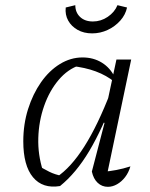

<svg xmlns="http://www.w3.org/2000/svg" viewBox="-20 -716 581 742"><path d="M212 3Q145 14 107.5 -31Q70 -76 70 -170Q70 -236 88.5 -294.5Q107 -353 138.5 -398Q170 -443 211.5 -468.5Q253 -494 299 -494Q341 -494 373.5 -474Q406 -454 424 -417L423 -399Q361 -450 256 -461L288 -464Q242 -449 206.5 -407Q171 -365 150.5 -306.5Q130 -248 128 -183Q126 -118 146 -56L123 -79Q147 -64 170 -52.5Q193 -41 221 -36L198 -31Q254 -68 306 -150Q358 -232 408 -362L425 -350Q376 -218 325 -132.5Q274 -47 212 3ZM390 -24 377 -52Q403 -54 429.5 -59Q456 -64 484 -73Q477 -49 463.5 -31.5Q450 -14 432.5 -4Q415 6 397 6Q374 6 357.5 -9.5Q341 -25 335 -53L384 -241L378 -243L430 -486H487ZM336 -587Q304 -587 280 -600.5Q256 -614 243.5 -636.5Q231 -659 234 -687L271 -696Q271 -668 289.5 -650.5Q308 -633 339 -633Q370 -633 396.5 -651Q423 -669 434 -696L471 -687Q465 -659 445 -636.5Q425 -614 396.5 -600.5Q368 -587 336 -587Z"/></svg>

Font: Piazzolla 8pt ExtraLight
Style: Italic
Weight: 250
Italic angle: -11.3°
Designer: Juan Pablo del Peral
Foundry: Huerta Tipografica
Version: Version 2.001